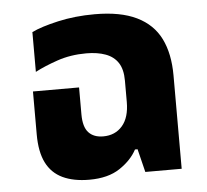

<svg xmlns="http://www.w3.org/2000/svg" viewBox="-45 -610 719 668"><g transform="rotate(-5 314.0 -276.0)"><path d="M241 10Q186 10 148 -8Q110 -26 91 -64Q72 -102 72 -163V-313H233V-219Q233 -175 251 -155.5Q269 -136 302 -136Q344 -136 369 -165Q394 -194 394 -248V-323Q394 -362 379 -385Q364 -408 335.5 -418.5Q307 -429 268 -429Q213 -429 166.5 -413Q120 -397 88 -380V-519Q121 -535 180.5 -548.5Q240 -562 309 -562Q399 -562 455.5 -534.5Q512 -507 538 -454.5Q564 -402 564 -326V0H437L417 -81H408Q389 -45 348 -17.5Q307 10 241 10Z"/></g></svg>

Font: Noto Sans Thai ExtraBold
Style: Regular
Weight: 800
Version: Version 2.001